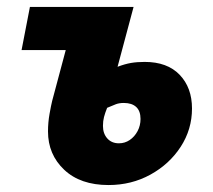

<svg xmlns="http://www.w3.org/2000/svg" viewBox="-20 -520 612 552"><path d="M292 12Q211 12 164.5 -32Q118 -76 118 -142Q118 -168 122.5 -193Q127 -218 130 -230L169 -376H42L66 -500H364L318 -328Q339 -336 356.5 -339Q374 -342 396 -342Q461 -342 496.5 -305Q532 -268 532 -208Q532 -148 499.5 -98Q467 -48 412.5 -18Q358 12 292 12ZM322 -108Q339 -108 353 -117.5Q367 -127 375.5 -143Q384 -159 384 -178Q384 -201 371.5 -212.5Q359 -224 336 -224Q323 -224 313.5 -220.5Q304 -217 288 -210Q282 -195 279 -183.5Q276 -172 276 -158Q276 -136 288.5 -122Q301 -108 322 -108Z"/></svg>

Font: Source Sans 3 Black
Style: Italic
Weight: 900
Italic angle: -11°
Designer: Paul D. Hunt
Foundry: Adobe
Version: Version 3.052;hotconv 1.1.0;makeotfexe 2.6.0